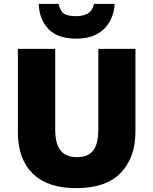

<svg xmlns="http://www.w3.org/2000/svg" viewBox="-20 -968 797 998"><path d="M684 -284Q684 -149 607.5 -69.5Q531 10 376 10Q228 10 150.5 -65.5Q73 -141 73 -280V-714H267V-295Q267 -219 295.5 -185Q324 -151 379 -151Q438 -151 464.5 -185.5Q491 -220 491 -296V-714H684ZM576 -948Q571 -866 519.5 -816.5Q468 -767 377 -767Q282 -767 233.5 -815.5Q185 -864 181 -948H284Q295 -906 315.5 -895Q336 -884 377 -884Q409 -884 434 -896.5Q459 -909 469 -948Z"/></svg>

Font: Noto Sans Thaana Black
Style: Regular
Weight: 900
Designer: David Williams
Foundry: Google Inc.
Version: Version 3.001; ttfautohint (v1.8.4.7-5d5b)